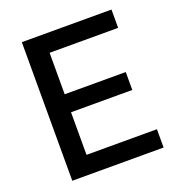

<svg xmlns="http://www.w3.org/2000/svg" viewBox="-133 -854 902 966"><g transform="rotate(-20 317.5 -371.0)"><path d="M579 0V-98H202V-326H530V-422H203V-644H570V-742H90V0Z"/></g></svg>

Font: Cheyenne Sans Medium
Style: Regular
Weight: 500
Designer: The Public Sans project authors (U.S. Web Design System), Libre Franklin designed by Pablo Impallari and Rodrigo Fuenzal
Foundry: The Cheyenne Sans Project Authors
Version: Version 2.007